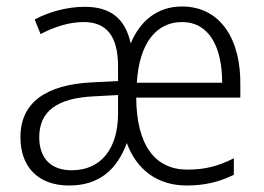

<svg xmlns="http://www.w3.org/2000/svg" viewBox="-20 -562 813 592"><path d="M541 -542C464 -542 411 -496 383 -428C366 -506 320 -541 241 -541C186 -541 130 -525 87 -502L105 -457C151 -481 196 -494 238 -494C306 -494 344 -454 344 -357V-312L263 -308C122 -301 43 -246 43 -139C43 -48 97 10 193 10C287 10 341 -40 371 -121C400 -42 462 10 556 10C611 10 656 -1 701 -23V-74C652 -49 610 -39 558 -39C458 -39 401 -114 400 -261H721V-301C723 -437 662 -542 541 -542ZM541 -494C625 -494 665 -417 665 -307H402C409 -430 463 -494 541 -494ZM271 -265 344 -269V-209C343 -104 292 -37 201 -37C137 -37 101 -74 101 -139C101 -219 156 -260 271 -265Z"/></svg>

Font: Noto Sans Devanagari SemiCondensed Light
Style: Regular
Weight: 300
Width: 4
Designer: Jelle Bosma - Monotype Design Team
Foundry: Monotype Imaging Inc.
Version: Version 2.004